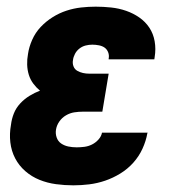

<svg xmlns="http://www.w3.org/2000/svg" viewBox="-20 -548 540 576"><path d="M200 8Q174 8 148 4.5Q122 1 98.5 -8.5Q75 -18 56 -34.5Q37 -51 25.5 -73Q14 -95 11 -121Q8 -147 13 -174Q15 -191 21.5 -207.5Q28 -224 40.5 -237.5Q53 -251 68.5 -260.5Q84 -270 100 -276Q89 -285 80 -297Q71 -309 66.5 -323.5Q62 -338 61.5 -354Q61 -370 64 -386Q67 -407 76.5 -428.5Q86 -450 102 -467Q118 -484 138 -496.5Q158 -509 179.5 -516Q201 -523 223 -525.5Q245 -528 267 -528Q290 -528 313.5 -525.5Q337 -523 358.5 -515.5Q380 -508 398 -495.5Q416 -483 428 -465Q440 -447 444 -424Q448 -401 444 -377L443 -370H306V-372Q308 -382 304.5 -391Q301 -400 294 -405Q287 -410 277 -412Q267 -414 257 -414Q247 -414 237 -411.5Q227 -409 218.5 -402.5Q210 -396 205 -386.5Q200 -377 199 -368Q197 -358 200.5 -349Q204 -340 212 -335.5Q220 -331 229 -329Q238 -327 248 -327H306L287 -213H229Q216 -213 203 -211Q190 -209 178 -202Q166 -195 158 -183.5Q150 -172 148 -159Q146 -147 150 -135.5Q154 -124 163.5 -117.5Q173 -111 185 -108.5Q197 -106 210 -106Q221 -106 233 -107.5Q245 -109 256 -114.5Q267 -120 275.5 -129.5Q284 -139 286 -150H423L422 -148Q418 -125 407.5 -102Q397 -79 380 -60Q363 -41 341 -27.5Q319 -14 295.5 -6Q272 2 248 5Q224 8 200 8Z"/></svg>

Font: Iosevka Heavy Oblique
Style: Regular
Weight: 900
Italic angle: -9°
Monospace: yes
Designer: Belleve Invis
Foundry: Belleve Invis
Version: Version 32.5.0; ttfautohint (v1.8.4)